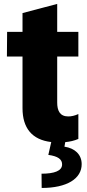

<svg xmlns="http://www.w3.org/2000/svg" viewBox="-20 -705 435 961"><path d="M388.8 116.1C388.5 68.2 354.8 36.9 302.6 29.1L306.5 6.4C329.5 4.3 351.9 -0.7 372.2 -9.6V-134.2C354.4 -126.1 337.7 -122.2 321.7 -122.2C279.1 -122.2 266.3 -152 266.3 -191.8V-422.2H372.2V-545.5H266.3V-685.4L92.7 -639.6V-545.5H15.6L14.6 -422.2H92.7V-163.4C92.7 -64.3 139.9 -5.3 236.5 6L221.9 70.3C269.5 76.7 292.3 92.3 290.8 120C289.4 149.9 252.8 164.4 187.9 164.4L188.6 235.8C314.6 235.8 389.2 189.6 388.8 116.1Z"/></svg>

Font: TID UI Extra Bold
Style: Regular
Weight: 800
Designer: The TID Project Authors
Foundry: Bakken & Bæck
Version: Version 1.001;hotconv 1.0.109;makeotfexe 2.5.65596